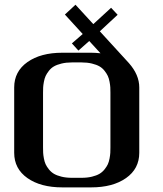

<svg xmlns="http://www.w3.org/2000/svg" viewBox="-20 -812 707 832"><path d="M333.5 -41.5Q358.4 -41.5 378.4 -46.4Q398.4 -51.3 411.1 -58.8Q423.8 -66.4 433.1 -78.1Q442.4 -89.8 447.3 -100.3Q452.1 -110.8 454.8 -125.5Q457.5 -140.1 458 -149.9Q458.5 -159.7 458.5 -172.9V-410.6Q458.5 -423.8 458 -433.3Q457.5 -442.9 454.8 -457.5Q452.1 -472.2 447.3 -482.7Q442.4 -493.2 433.1 -505.1Q423.8 -517.1 411.1 -524.4Q398.4 -531.7 378.4 -536.6Q358.4 -541.5 333.5 -541.5H291.5Q266.6 -541.5 246.6 -536.6Q226.6 -531.7 213.9 -524.4Q201.2 -517.1 191.9 -505.1Q182.6 -493.2 177.7 -482.7Q172.9 -472.2 170.2 -457.5Q167.5 -442.9 167 -433.3Q166.5 -423.8 166.5 -410.6V-172.9Q166.5 -159.7 167 -149.9Q167.5 -140.1 170.2 -125.5Q172.9 -110.8 177.7 -100.3Q182.6 -89.8 191.9 -78.1Q201.2 -66.4 213.9 -58.8Q226.6 -51.3 246.6 -46.4Q266.6 -41.5 291.5 -41.5ZM250 0Q156.2 0 98.9 -40.3Q41.5 -80.6 41.5 -149.9V-433.1Q41.5 -502.4 98.9 -543Q156.2 -583.5 250 -583.5H375Q392.6 -583.5 415.5 -581.1L366.7 -634.3L319.8 -592.8L291.5 -624L338.4 -664.6L261.2 -749L307.1 -791.5L384.3 -707.5L461.4 -778.3L489.7 -748L412.6 -676.3L538.6 -538.6Q583.5 -487.8 583.5 -433.1V-149.9Q583.5 -80.6 526.1 -40.3Q468.8 0 375 0Z"/></svg>

Font: Gputeks
Style: Bold
Weight: 600
Width: 8
Version: Version 0.9